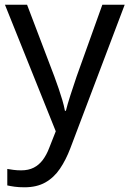

<svg xmlns="http://www.w3.org/2000/svg" viewBox="-20 -556 550 816"><path d="M1 -536H95L211 -231Q221 -204 229.5 -179Q238 -154 245 -130.5Q252 -107 256 -85H260Q266 -110 279 -150.5Q292 -191 306 -232L415 -536H510L279 74Q260 124 234.5 161.5Q209 199 172.5 219.5Q136 240 84 240Q60 240 42 237.5Q24 235 11 232V162Q22 164 37.5 166Q53 168 70 168Q101 168 123.5 156.5Q146 145 162 123.5Q178 102 189 73L217 2Z"/></svg>

Font: ubangla25
Style: Book
Weight: 400
Designer: Jelle Bosma - Monotype Design Team
Foundry: Monotype Imaging Inc.
Version: Version 2.003